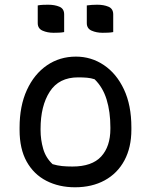

<svg xmlns="http://www.w3.org/2000/svg" viewBox="-20 -783 640 814"><path d="M302 -543Q367 -543 420.5 -507Q474 -471 505.5 -404Q537 -337 537 -243V-233Q537 -158 507.5 -103Q478 -48 424 -18.5Q370 11 298 11Q230 11 176.5 -16.5Q123 -44 93 -98Q63 -152 63 -232V-242Q63 -334 94 -401.5Q125 -469 179 -506Q233 -543 302 -543ZM311 -455Q230 -455 191 -394.5Q152 -334 152 -237V-231Q152 -191 163 -152.5Q174 -114 203 -87Q223 -81 243 -79Q263 -77 287 -77Q370 -77 409 -119.5Q448 -162 448 -237V-243Q448 -309 432 -361Q416 -413 381 -447Q366 -452 349 -453.5Q332 -455 311 -455ZM140 -760Q150 -762 162 -762.5Q174 -763 184 -763Q212 -763 232 -754.5Q252 -746 252 -722V-647Q242 -645 230 -644.5Q218 -644 207 -644Q181 -644 160.5 -653Q140 -662 140 -685ZM348 -760Q369 -763 392 -763Q420 -763 440 -754.5Q460 -746 460 -722V-647Q450 -645 438 -644.5Q426 -644 415 -644Q389 -644 368.5 -653Q348 -662 348 -685Z"/></svg>

Font: Recursive Mn Csl St
Style: Regular
Weight: 400
Monospace: yes
Version: Version 1.079;hotconv 1.0.112;makeotfexe 2.5.65598; ttfautoh